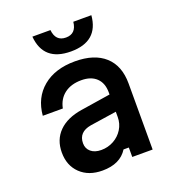

<svg xmlns="http://www.w3.org/2000/svg" viewBox="-150 -955 1000 1089"><g transform="rotate(-20 350.0 -410.0)"><path d="M435 -57Q390 15 283 15Q200 15 150 -33Q100 -81 100 -160Q100 -237 149 -286Q198 -335 288 -349L467 -377V-390Q467 -446 434.5 -477Q402 -508 344 -508Q282 -508 242 -478Q202 -448 191 -393H70Q79 -499 152.5 -560Q226 -621 346 -621Q463 -621 526.5 -563.5Q590 -506 590 -399V0H467V-57ZM231 -168Q231 -136 254 -116.5Q277 -97 316 -97Q357 -97 391.5 -116Q426 -135 446.5 -168Q467 -201 467 -241V-273L308 -249Q231 -236 231 -168ZM277 -835Q284 -765 346 -765Q408 -765 415 -835H524Q511 -681 346 -681Q181 -681 168 -835Z"/></g></svg>

Font: Martian Mono Medium
Style: Regular
Weight: 500
Monospace: yes
Designer: Roman Shamin
Foundry: Evil Martians
Version: Version 1.000; ttfautohint (v1.8.4.7-5d5b)